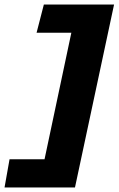

<svg xmlns="http://www.w3.org/2000/svg" viewBox="-72 -726 522 845"><path d="M-52 99 -30 -25H124L242 -582H89L121 -706H430L258 99Z"/></svg>

Font: Kanit SemiBold
Style: Italic
Weight: 600
Italic angle: -12°
Designer: Katatrad Team
Foundry: CadsonDemak
Version: Version 2.000; ttfautohint (v1.8.3)